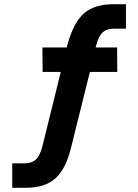

<svg xmlns="http://www.w3.org/2000/svg" viewBox="-20 -724 655 910"><path d="M38 50H98Q132 50 151.5 30.5Q171 11 182 -35L268 -383H182L181 -499H296L301 -517Q329 -618 378.5 -661Q428 -704 517 -704H577V-588H517Q485 -588 466.5 -570.5Q448 -553 437 -513L433 -499H535L536 -383H406L316 -21Q291 79 241.5 122.5Q192 166 103 166H38Z"/></svg>

Font: Bai Jamjuree
Style: Bold
Weight: 700
Designer: Katatrad Aksorn Co.,Ltd.
Foundry: Cadson Demak Co.,Ltd.
Version: Version 1.000; ttfautohint (v1.6)